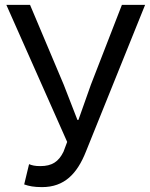

<svg xmlns="http://www.w3.org/2000/svg" viewBox="-20 -753 615 786"><path d="M152 13C244 13 296 -42 332 -133L574 -733H479L352 -406L301 -262H297L241 -406L103 -733H6L255 -172L240 -132C220 -91 193 -73 145 -73C123 -73 111 -76 99 -81L79 2C99 9 119 13 152 13Z"/></svg>

Font: Noto Sans Mono CJK SC
Style: Regular
Weight: 400
Designer: Ryoko NISHIZUKA 西塚涼子 (kana, bopomofo & ideographs); Paul D. Hunt (Latin, Greek & Cyrillic); Sandoll Communications 산돌커뮤니
Foundry: Adobe
Version: Version 2.004;hotconv 1.0.118;makeotfexe 2.5.65603